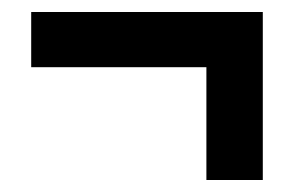

<svg xmlns="http://www.w3.org/2000/svg" viewBox="-20 -419 497 320"><path d="M418 -399V-119H324V-307H32V-399Z"/></svg>

Font: Noto Sans ExtraCondensed SemiBold
Style: Regular
Weight: 600
Width: 2
Designer: Monotype Design Team
Foundry: Monotype Imaging Inc.
Version: Version 2.013; ttfautohint (v1.8.4.7-5d5b)